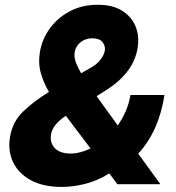

<svg xmlns="http://www.w3.org/2000/svg" viewBox="-20 -757 723 789"><path d="M234.4 11.2Q157.7 11.2 106.9 -16.4Q56.2 -43.9 33.9 -90.3Q11.7 -136.7 21 -193.4Q31.2 -255.9 74 -297.6Q116.7 -339.4 181.2 -379.4Q160.6 -413.6 148.4 -454.6Q136.2 -495.6 144 -543.5Q153.3 -597.7 186 -641.8Q218.8 -686 269.3 -711.9Q319.8 -737.8 381.8 -737.3Q441.4 -737.8 481 -713.4Q520.5 -689 537.1 -648.4Q553.7 -607.9 545.4 -559.6Q537.1 -508.3 504.9 -465.6Q472.7 -422.9 420.9 -389.6L377 -361.8L463.9 -241.7Q482.9 -268.6 496.6 -300Q510.3 -331.5 516.1 -366.7H655.8Q632.8 -217.3 547.9 -125.5L639.2 0H462.4L429.2 -44.4Q382.8 -15.1 332 -2Q281.2 11.2 234.4 11.2ZM352.1 -147 250.5 -281.2Q225.6 -264.6 209.5 -245.6Q193.4 -226.6 189.5 -204.1Q184.6 -169.4 205.6 -147.9Q226.6 -126.5 268.6 -126Q308.6 -126 352.1 -147ZM313.5 -456.1 351.1 -477.5Q379.9 -494.1 393.6 -512.5Q407.2 -530.8 410.6 -548.3Q414.1 -567.4 401.6 -583.5Q389.2 -599.6 358.9 -599.6Q331.1 -599.6 310.8 -583.3Q290.5 -566.9 286.6 -541Q284.2 -520.5 292 -499.8Q299.8 -479 313.5 -456.1Z"/></svg>

Font: Inter Extra Bold
Style: Italic
Weight: 800
Italic angle: -9.39999°
Designer: Rasmus Andersson
Foundry: rsms
Version: Version 4.000;git-3c8e0fc